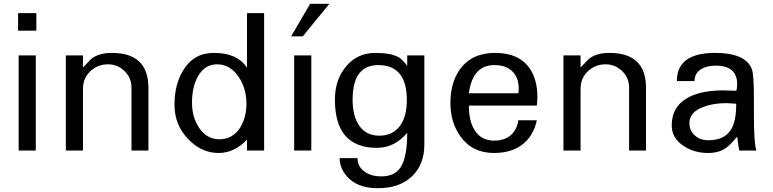

<svg xmlns="http://www.w3.org/2000/svg" viewBox="-20 -791 4060 1009"><path d="M171 -630H75V-722H171ZM168 0H78V-500H168Z M760 0H671V-331Q671 -382 634.5 -417.5Q598 -453 548 -453Q493 -453 454.5 -416.5Q416 -380 416 -323V0H326V-500H416V-436Q438 -459 459 -481Q498 -513 568 -513Q760 -513 760 -329Z M1368 0H1278V-57Q1211 13 1129 13Q1039 13 970 -59Q897 -134 897 -240Q897 -348 943 -422Q998 -513 1104 -513Q1228 -513 1278 -435V-722H1368ZM1275 -246Q1275 -330 1231 -391.5Q1187 -453 1121 -453Q1054 -453 1019 -387Q989 -332 989 -252Q989 -172 1029 -115.5Q1069 -59 1133 -59Q1202 -59 1242 -120Q1275 -173 1275 -246Z M1711 -771 1571 -600H1510L1610 -771ZM1616 0H1526V-500H1616Z M2210 -30Q2210 71 2148 133Q2082 198 1966 198Q1858 198 1804 137Q1765 93 1765 40H1859Q1859 87 1899 113Q1933 136 1983 136Q2055 136 2086 87Q2120 34 2120 -93Q2053 -14 1961 -14Q1740 -14 1740 -267Q1740 -373 1799.5 -443Q1859 -513 1952 -513Q2035 -513 2075 -490Q2095 -479 2120 -445V-500H2210ZM2118 -265Q2118 -449 1968 -449Q1833 -449 1833 -267Q1833 -180 1869 -129Q1905 -78 1973 -78Q2048 -78 2086 -135Q2118 -184 2118 -265Z M2804 -283Q2804 -257 2801 -236H2444Q2444 -153 2475 -106Q2509 -52 2577 -52Q2639 -52 2673 -89Q2699 -118 2704 -159H2801Q2788 -96 2748 -52Q2687 13 2576 13Q2461 13 2399 -75Q2347 -148 2347 -250Q2347 -358 2398 -428Q2460 -513 2582 -513Q2710 -513 2766 -428Q2804 -370 2804 -283ZM2704 -301Q2706 -313 2706 -325Q2706 -379 2677 -411Q2644 -449 2578 -449Q2464 -449 2444 -301Z M3375 0H3286V-331Q3286 -382 3249.5 -417.5Q3213 -453 3163 -453Q3108 -453 3069.5 -416.5Q3031 -380 3031 -323V0H2941V-500H3031V-436Q3053 -459 3074 -481Q3113 -513 3183 -513Q3375 -513 3375 -329Z M3955 0H3865Q3860 -23 3854 -73Q3817 -28 3792 -11Q3755 13 3701 13Q3629 13 3574 -23Q3510 -64 3510 -132Q3510 -234 3601 -281Q3670 -316 3781 -316Q3793 -316 3816.5 -315Q3840 -314 3850 -314Q3854 -332 3854 -348Q3854 -446 3742 -446Q3696 -446 3667 -429Q3630 -408 3630 -365H3537Q3537 -513 3738 -513Q3898 -513 3931 -428Q3942 -400 3942 -270V-183Q3942 -36 3955 0ZM3849 -246Q3809 -249 3797 -249Q3728 -249 3676 -229Q3603 -202 3603 -144Q3603 -103 3633 -78Q3660 -54 3702 -54Q3788 -54 3822 -111Q3849 -154 3849 -246Z"/></svg>

Font: Mingzat
Style: Regular
Weight: 400
Designer: Jason Glavy (Lepcha), Lorna Priest (Lepcha additions), Walt Agee (Sophia), Victor Gaultney (Sophia)
Foundry: SIL International
Version: Version 0.100